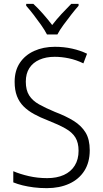

<svg xmlns="http://www.w3.org/2000/svg" viewBox="-20 -967 533 997"><path d="M446 -187Q446 -124 418 -80Q390 -36 339.5 -13Q289 10 223 10Q187 10 155.5 6Q124 2 97.5 -4.5Q71 -11 49 -20V-78Q84 -63 129.5 -52.5Q175 -42 225 -42Q275 -42 311.5 -58.5Q348 -75 368 -107Q388 -139 388 -184Q388 -226 371.5 -253Q355 -280 319.5 -300Q284 -320 228 -342Q189 -357 157 -374.5Q125 -392 102.5 -414.5Q80 -437 68 -468Q56 -499 56 -542Q56 -600 83 -640.5Q110 -681 157.5 -702.5Q205 -724 265 -724Q312 -724 354.5 -714.5Q397 -705 432 -688L413 -638Q376 -656 338 -664Q300 -672 264 -672Q219 -672 185 -657Q151 -642 132.5 -613.5Q114 -585 114 -543Q114 -499 131.5 -471.5Q149 -444 183 -425Q217 -406 265 -386Q323 -364 363 -339Q403 -314 424.5 -278.5Q446 -243 446 -187ZM224 -788Q212 -811 193 -838Q174 -865 153.5 -891.5Q133 -918 116 -937V-947H153Q177 -925 203 -895.5Q229 -866 251 -837Q274 -867 299 -894Q324 -921 350 -947H388V-937Q371 -918 350 -891Q329 -864 309.5 -837.5Q290 -811 278 -788Z"/></svg>

Font: Noto Sans Hebrew SemiCondensed Light
Style: Regular
Weight: 300
Width: 4
Designer: Monotype Design Team
Foundry: Monotype Imaging Inc.
Version: Version 2.003